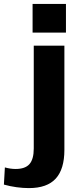

<svg xmlns="http://www.w3.org/2000/svg" viewBox="-102 -774 421 984"><path d="M46 190Q16 190 -17 185.5Q-50 181 -82 172L-77 84Q-63 88 -49 90Q-35 92 -22 92Q27 92 49 67Q71 42 71 -13V-540H228V-6Q228 93 183.5 141.5Q139 190 46 190ZM236 -754V-607H65V-754Z"/></svg>

Font: Pathway Extreme
Style: Bold
Weight: 700
Designer: Eduardo Rodriguez Tunni
Foundry: Eduardo Rodriguez Tunni
Version: Version 1.001;gftools[0.9.26]